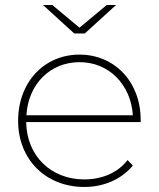

<svg xmlns="http://www.w3.org/2000/svg" viewBox="-20 -740 631 763"><path d="M317 -607 441 -720H404L296 -630L188 -720H151L275 -607ZM539 -264C539 -416 434 -523 296 -523C156 -523 52 -414 52 -260C52 -106 162 3 315 3C391 3 461 -26 508 -82L487 -104C447 -52 383 -27 315 -27C183 -27 86 -120 84 -255H539ZM296 -493C413 -493 500 -404 508 -282H85C92 -404 178 -493 296 -493Z"/></svg>

Font: Talent ExtraLight
Style: Regular
Weight: 200
Designer: Mike Powis
Version: Version 1.001;hotconv 1.0.109;makeotfexe 2.5.65596